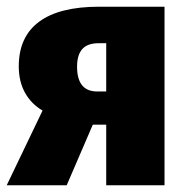

<svg xmlns="http://www.w3.org/2000/svg" viewBox="-27 -553 554 573"><path d="M464 -533V0H290V-181H250L172 0H-7L100 -223Q66 -243 47.5 -276.5Q29 -310 29 -355Q29 -443 89.5 -488Q150 -533 269 -533ZM290 -280V-424H267Q234 -424 218.5 -406.5Q203 -389 203 -354Q203 -280 263 -280Z"/></svg>

Font: Fira Sans Condensed ExtraBold
Style: Regular
Weight: 800
Width: 3
Designer: Carrois Corporate & Edenspiekermann AG
Foundry: Carrois Corporate GbR & Edenspiekermann AG
Version: Version 4.203